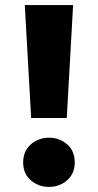

<svg xmlns="http://www.w3.org/2000/svg" viewBox="-20 -720 385 755"><path d="M102.5 -256 77.5 -700H267.5L242.5 -256ZM172.5 15Q131.5 15 101.2 -11Q71 -37 71 -81.5Q71 -111.5 84.8 -133Q98.5 -154.5 121.8 -166.5Q145 -178.5 172.5 -178.5Q214 -178.5 244 -152.5Q274 -126.5 274 -81.5Q274 -51.5 260.2 -30Q246.5 -8.5 223.2 3.2Q200 15 172.5 15Z"/></svg>

Font: Geologica Cursive
Style: Bold
Weight: 700
Designer: Sindre Bremnes, Frode Helland
Foundry: Monokrom Skriftforlag AS
Version: Version 1.010;gftools[0.9.28]